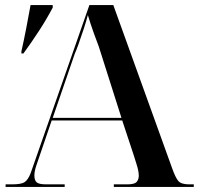

<svg xmlns="http://www.w3.org/2000/svg" viewBox="-20 -734 797 754"><path d="M2 0H234V-10H162Q133 -10 124 -18Q115 -26 115 -45Q115 -62 123.5 -86.5Q132 -111 137 -126L183 -261H460L504 -128Q507 -118 516 -90Q525 -62 525 -44Q525 -29 516.5 -19.5Q508 -10 480 -10H427V0H741V-10H723Q692 -10 680.5 -23Q669 -36 655 -76L425 -714H331L100 -53Q90 -28 77 -19Q64 -10 27 -10H2ZM187 -271 274 -524Q278 -532 288.5 -561Q299 -590 309.5 -622.5Q320 -655 325 -675Q334 -644 348.5 -603.5Q363 -563 368 -551L457 -271ZM64 -524H72Q104 -568 133 -612.5Q162 -657 187 -704V-714H100Q92 -670 83 -623Q74 -576 64 -532Z"/></svg>

Font: Noto Serif Display Semi
Style: Regular
Weight: 600
Designer: Monotype Design Team
Foundry: Monotype Imaging Inc.
Version: Version 1.900